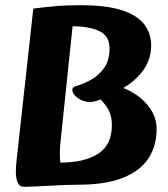

<svg xmlns="http://www.w3.org/2000/svg" viewBox="-20 -710 646 738"><path d="M73 8Q55 8 48 -8Q41 -24 41 -51Q41 -71 44 -96L108 -677Q146 -682 189.5 -686Q233 -690 288 -690Q391 -690 450.5 -670Q510 -650 535.5 -615Q561 -580 561 -535Q561 -480 528 -436.5Q495 -393 442 -365L411 -348Q384 -335 363 -326.5Q342 -318 327 -318Q299 -318 278.5 -333.5Q258 -349 258 -364Q258 -371 262.5 -374.5Q267 -378 275 -380Q306 -389 335 -406.5Q364 -424 382.5 -452.5Q401 -481 401 -523Q401 -573 361 -591Q321 -609 259 -609L212 -159Q211 -149 210.5 -139.5Q210 -130 210 -120Q210 -109 210.5 -102.5Q211 -96 212 -85Q304 -85 357 -119Q410 -153 410 -229Q410 -271 389.5 -300Q369 -329 348 -344L421 -383Q466 -371 502.5 -346.5Q539 -322 560.5 -288Q582 -254 582 -214Q582 -150 551 -102Q520 -54 453.5 -27Q387 0 281 0Q261 0 230.5 1Q200 2 168 4Q136 6 110 7Q84 8 73 8Z"/></svg>

Font: Alkatra
Style: Regular
Weight: 400
Designer: Suman Bhandary
Version: Version 1.100;gftools[0.9.22]